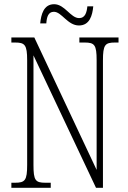

<svg xmlns="http://www.w3.org/2000/svg" viewBox="-20 -892 609 912"><path d="M355 -771C406 -771 419 -819 423 -862H395C392 -832 384 -806 356 -806C315 -806 288 -872 237 -872C187 -872 175 -822 171 -781H200C202 -811 209 -836 236 -836C273 -836 301 -771 355 -771ZM34 0H221V-24H196C148 -24 139 -35 139 -109V-629L436 0H469V-605C469 -679 479 -690 526 -690H543V-714H357V-690H382C429 -690 439 -679 439 -606V-85L143 -714H34V-690H52C98 -690 109 -679 109 -606V-109C109 -35 99 -24 51 -24H34Z"/></svg>

Font: Noto Serif Devanagari ExtraCondensed ExtraLight
Style: Regular
Weight: 200
Width: 2
Designer: Universal Thirst, Indian Type Foundry and the Monotype Design Team
Foundry: Monotype Imaging Inc.
Version: Version 2.004